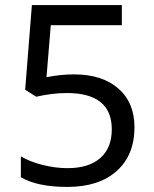

<svg xmlns="http://www.w3.org/2000/svg" viewBox="-20 -734 612 764"><path d="M274.9 -438Q386.7 -438 450.9 -381.8Q515.1 -325.7 515.1 -228Q515.1 -116.7 444.3 -53.5Q373.5 9.8 248 9.8Q128.4 9.8 63 -28.8V-111.8Q99.1 -90.3 149.9 -77.6Q200.7 -64.9 249 -64.9Q333 -64.9 378.9 -105Q424.8 -145 424.8 -219.2Q424.8 -363.8 246.1 -363.8Q188.5 -363.8 124 -349.1L80.1 -377L106.9 -713.9H464.8V-633.8H182.1L165 -426.8Q221.2 -438 274.9 -438Z"/></svg>

Font: Noto Sans Southeast Asian
Style: Regular
Weight: 400
Designer: Monotype Design Team
Foundry: Monotype Imaging Inc.
Version: Version 1.06 uh; ttfautohint (v1.4.1)